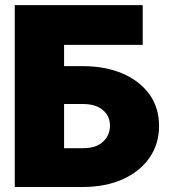

<svg xmlns="http://www.w3.org/2000/svg" viewBox="-20 -748 679 768"><path d="M39.1 0V-727.5H550.8V-568.4H236.3V-483.4H310.5Q402.3 -483.4 470.9 -453.6Q539.6 -423.8 577.9 -370.4Q616.2 -316.9 616.2 -244.1Q616.2 -171.9 577.9 -116.9Q539.6 -62 470.9 -31Q402.3 0 310.5 0ZM236.3 -155.3H310.5Q363.8 -154.8 391.8 -180.7Q419.9 -206.5 419.9 -246.1Q419.9 -283.2 391.8 -307.6Q363.8 -332 310.5 -332H236.3Z"/></svg>

Font: Inter Display Black
Style: Regular
Weight: 900
Designer: Rasmus Andersson
Foundry: rsms
Version: Version 4.000;git-a52131595